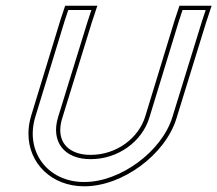

<svg xmlns="http://www.w3.org/2000/svg" viewBox="-20 -617 761 672"><path d="M206 -543 218.9 -582H299.9L286.7 -542L183.3 -207C157 -121 205 -59 298.3 -60C392.3 -60 478 -121 503.3 -207L606 -543L618.9 -582H699.9L686.7 -542L583.3 -207C546.6 -87 400.6 21 273.9 20C147.9 20 67 -85 103.3 -207ZM191.7 -547.6 88.9 -211.3C82.6 -190.2 79.6 -169.6 79.6 -149.7C79.2 -45.3 160.8 35 273.8 35C407.8 36.1 558.8 -75.7 597.6 -202.6L701 -537.4L720.7 -597H608.1L591.7 -547.6L488.9 -211.3C465.6 -132.1 386.2 -75 298.3 -75C280.9 -74.8 265.9 -76.9 252.8 -80.9C201.7 -96.3 178.4 -139.8 197.6 -202.6L301 -537.4L320.7 -597H208.1Z"/></svg>

Font: Nordica Plus
Style: NordicaClassicLightOblOl
Weight: 300
Version: Version 1.01